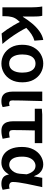

<svg xmlns="http://www.w3.org/2000/svg" viewBox="1006 -1614 623 2674"><g transform="rotate(90 1317.0 -277.5)"><path d="M83 0V-393Q83 -427 80.5 -470.5Q78 -514 71 -555H200Q207 -530 209 -494.5Q211 -459 211 -421V-285H215Q258 -355 308.5 -415Q359 -475 417 -516.5Q475 -558 537 -569L547 -446Q502 -434 458 -405.5Q414 -377 365.5 -329Q317 -281 257 -209Q229 -176 217.5 -133Q206 -90 206 -31V0ZM447 11Q421 -21 392 -63Q363 -105 334 -154.5Q305 -204 279 -257L364 -341Q392 -286 430 -224Q468 -162 510.5 -103.5Q553 -45 593 0Z M866 14Q796 14 736.5 -20.5Q677 -55 640.5 -120Q604 -185 604 -277Q604 -370 640.5 -435Q677 -500 736.5 -534.5Q796 -569 866 -569Q936 -569 995.5 -534.5Q1055 -500 1091 -435Q1127 -370 1127 -277Q1127 -185 1091 -120Q1055 -55 995.5 -20.5Q936 14 866 14ZM866 -94Q928 -94 960 -144Q992 -194 992 -277Q992 -333 978 -374.5Q964 -416 936 -438.5Q908 -461 866 -461Q825 -461 796 -438.5Q767 -416 753 -374.5Q739 -333 739 -277Q739 -194 771 -144Q803 -94 866 -94Z M1389 14Q1339 14 1310 -5.5Q1281 -25 1268.5 -61Q1256 -97 1256 -146V-555H1388Q1387 -486 1384.5 -411Q1382 -336 1380.5 -266Q1379 -196 1379 -139Q1379 -114 1390 -104Q1401 -94 1422 -94Q1429 -94 1438 -95.5Q1447 -97 1455 -100L1472 -3Q1457 4 1438 9Q1419 14 1389 14Z M1804 14Q1754 14 1724.5 -6.5Q1695 -27 1682 -64Q1669 -101 1669 -152V-451H1495V-549L1575 -555H1974V-451H1797Q1795 -369 1793.5 -290Q1792 -211 1792 -146Q1792 -117 1803.5 -105.5Q1815 -94 1836 -94Q1851 -94 1865 -96Q1879 -98 1895 -102L1913 -3Q1891 3 1863.5 8.5Q1836 14 1804 14Z M2245 14Q2180 14 2131 -19.5Q2082 -53 2054.5 -117Q2027 -181 2027 -272Q2027 -365 2061.5 -431.5Q2096 -498 2152 -533.5Q2208 -569 2272 -569Q2305 -569 2335.5 -556.5Q2366 -544 2391.5 -516Q2417 -488 2433 -442H2437L2457 -555H2587Q2576 -504 2563.5 -447.5Q2551 -391 2540 -335Q2529 -279 2522 -230.5Q2515 -182 2515 -148Q2515 -119 2530.5 -106.5Q2546 -94 2570 -94Q2578 -94 2588 -95.5Q2598 -97 2607 -101L2624 -3Q2610 3 2589 8.5Q2568 14 2539 14Q2485 14 2452.5 -10Q2420 -34 2412 -88H2408Q2348 14 2245 14ZM2275 -95Q2306 -95 2333 -114.5Q2360 -134 2378.5 -167Q2397 -200 2400 -239L2408 -339Q2398 -374 2385 -397Q2372 -420 2357 -434.5Q2342 -449 2324.5 -455Q2307 -461 2289 -461Q2257 -461 2227.5 -440.5Q2198 -420 2180 -378.5Q2162 -337 2162 -273Q2162 -185 2192.5 -140Q2223 -95 2275 -95Z"/></g></svg>

Font: Noto Sans SC SemiBold
Style: Regular
Weight: 600
Designer: Ryoko NISHIZUKA 西塚涼子 (kana, bopomofo & ideographs); Paul D. Hunt (Latin, Greek & Cyrillic); Sandoll Communications 산돌커뮤니
Foundry: Adobe
Version: Version 2.004-H2;hotconv 1.0.118;makeotfexe 2.5.65603